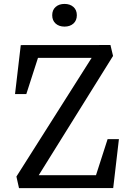

<svg xmlns="http://www.w3.org/2000/svg" viewBox="-20 -960 660 980"><path d="M63.8 -58.8 459.8 -683.7 474.7 -664.5H141.5L179.8 -683L114.3 -479.8H56.7L86 -729.8L543.8 -730.2L557 -674.5L160 -37.3L151 -65.8H502.3L464 -47.3L529.3 -250H587L557.8 0L77 0.2ZM246.5 -882.3Q246.5 -909 263.9 -924.5Q281.3 -940 309.3 -940Q337.3 -940 354.8 -924.5Q372.2 -909 372.2 -882.3Q372.2 -855.5 354.8 -839.8Q337.3 -824.2 309.3 -824.2Q281.3 -824.2 263.9 -839.8Q246.5 -855.5 246.5 -882.3Z"/></svg>

Font: Monaspace Xenon Var ExtraLight
Style: Regular
Weight: 200
Designer: Riley Cran and the Lettermatic Team
Version: Version 1.200 (Monaspace Xenon Var)